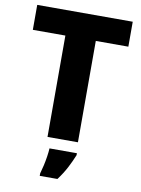

<svg xmlns="http://www.w3.org/2000/svg" viewBox="-100 -781 784 1069"><g transform="rotate(10 292.0 -246.5)"><path d="M378 0H206V-573H22V-714H562V-573H378ZM383 72Q368 109 349 145.5Q330 182 301 221H201V207Q207 187 213 160.5Q219 134 223 107.5Q227 81 228 61H383Z"/></g></svg>

Font: Noto Sans Thai Looped ExtraBold
Style: Regular
Weight: 800
Designer: Sasikarn Vongin, Ben Mitchell
Foundry: The Fontpad Ltd
Version: Version 1.001; ttfautohint (v1.8.4.7-5d5b)